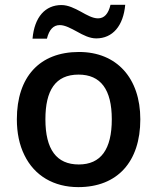

<svg xmlns="http://www.w3.org/2000/svg" viewBox="-20 -765 651 795"><path d="M378.4 -606C446.3 -606 490.7 -657.7 498.5 -745.1H437.5C428.7 -707.5 411.6 -689 385.7 -689C363.8 -689 339.8 -702.6 314.5 -716.8C289.1 -730.5 262.2 -744.1 234.4 -744.1C168 -744.1 122.6 -695.3 114.7 -605H174.3C183.6 -642.6 201.2 -661.1 227.5 -661.1C249.5 -661.1 273.9 -647.5 299.3 -633.8C324.7 -619.6 351.1 -606 378.4 -606ZM561 -271C561 -441.4 463.4 -549.8 307.1 -549.8C143.6 -549.8 49.8 -446.3 49.8 -271C49.8 -214.8 60.1 -165 81.1 -122.6C122.6 -37.1 203.1 9.8 304.2 9.8C465.8 9.8 561 -94.7 561 -271ZM168 -271C168 -390.1 209 -456.1 305.2 -456.1C397 -456.1 442.9 -394.5 442.9 -271C442.9 -146.5 397.5 -84 306.2 -84C213.9 -84 168 -146.5 168 -271Z"/></svg>

Font: Open Sans 600
Style: Regular
Weight: 600
Foundry: Ascender Corporation
Version: Version 1.100;PS 001.100;hotconv 1.0.88;makeotf.lib2.5.64775